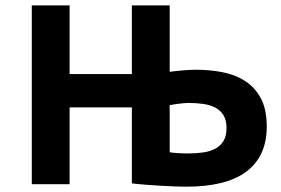

<svg xmlns="http://www.w3.org/2000/svg" viewBox="-20 -682 1042 711"><path d="M468.3 -284.2H237.8V0H97.7V-662.1H237.8V-407.7H468.3V-662.1H608.4V-416Q613.8 -417 624.8 -418.2Q635.7 -419.4 649.4 -420.7Q663.1 -421.9 677.7 -422.9Q692.4 -423.8 705.1 -423.8Q755.9 -423.8 803.2 -414.8Q850.6 -405.8 887.2 -382.3Q923.8 -358.9 945.8 -318.1Q967.8 -277.3 967.8 -213.9Q967.8 -156.7 948 -114.7Q928.2 -72.8 890.4 -45.2Q852.5 -17.6 797.4 -4.2Q742.2 9.3 670.9 9.3Q656.2 9.3 631.8 8.5Q607.4 7.8 579.1 6.1Q550.8 4.4 521.5 2.2Q492.2 0 468.3 -2.9ZM608.4 -118.2Q619.6 -116.2 637.9 -115Q656.2 -113.8 677.2 -113.8Q708 -113.8 733.9 -117.7Q759.8 -121.6 778.8 -132.3Q797.9 -143.1 808.3 -161.1Q818.8 -179.2 818.8 -208Q818.8 -236.8 807.9 -254.9Q796.9 -272.9 777.8 -283.2Q758.8 -293.5 732.9 -297.1Q707 -300.8 677.2 -300.8Q669.9 -300.8 659.9 -299.8Q649.9 -298.8 639.6 -297.6Q629.4 -296.4 620.8 -294.9Q612.3 -293.5 608.4 -292.5Z"/></svg>

Font: PT Astra Sans
Style: Bold
Weight: 700
Designer: A.Korolkova, I. Chaeva
Foundry: ParaType Ltd
Version: Version 1.001; ttfautohint (v1.6)